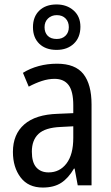

<svg xmlns="http://www.w3.org/2000/svg" viewBox="-20 -832 500 862"><path d="M236 -546Q318 -546 354.5 -499.5Q391 -453 391 -363V0H329L315 -75H312Q287 -32 254.5 -11Q222 10 172 10Q107 10 72.5 -35.5Q38 -81 38 -150Q38 -229 89 -273.5Q140 -318 239 -321L309 -324V-359Q309 -422 288 -450Q267 -478 225 -478Q197 -478 168 -468.5Q139 -459 109 -443L83 -505Q115 -525 154 -535.5Q193 -546 236 -546ZM252 -262Q183 -259 153 -231Q123 -203 123 -151Q123 -103 143 -80.5Q163 -58 198 -58Q248 -58 278.5 -98Q309 -138 309 -213V-265ZM234 -608Q185 -608 156.5 -635.5Q128 -663 128 -710Q128 -757 156.5 -784.5Q185 -812 234 -812Q280 -812 310.5 -785Q341 -758 341 -712Q341 -664 311.5 -636Q282 -608 234 -608ZM235 -657Q259 -657 274 -671.5Q289 -686 289 -710Q289 -734 274.5 -749Q260 -764 235 -764Q211 -764 195.5 -749Q180 -734 180 -710Q180 -686 194 -671.5Q208 -657 235 -657Z"/></svg>

Font: Noto Sans Thai Looped Condensed
Style: Regular
Weight: 400
Width: 3
Designer: Sasikarn Vongin, Ben Mitchell
Foundry: The Fontpad Ltd
Version: Version 1.001; ttfautohint (v1.8.4.7-5d5b)